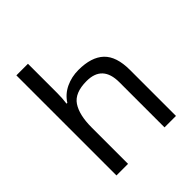

<svg xmlns="http://www.w3.org/2000/svg" viewBox="-206 -895 1031 1031"><g transform="rotate(-45 309.0 -380.0)"><path d="M173 -537Q173 -497 168 -462H174Q200 -503 244.5 -524Q289 -545 341 -545Q439 -545 488 -498.5Q537 -452 537 -349V0H450V-343Q450 -472 330 -472Q240 -472 206.5 -421.5Q173 -371 173 -277V0H85V-760H173Z"/></g></svg>

Font: Noto Sans Old North Arabian
Style: Regular
Weight: 400
Designer: Monotype Design Team
Foundry: Monotype Imaging Inc.
Version: Version 2.001; ttfautohint (v1.8.4.7-5d5b)